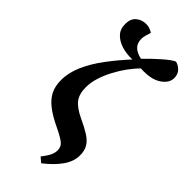

<svg xmlns="http://www.w3.org/2000/svg" viewBox="-317 -848 1139 1139"><g transform="rotate(45 253.0 -278.5)"><path d="M305 234 274 208Q299 176 309.5 154Q320 132 320 111Q320 81 299 63.5Q278 46 220 18Q156 -12 116 -43Q76 -74 57.5 -111Q39 -148 39 -198Q39 -261 67.5 -325.5Q96 -390 144.5 -455Q193 -520 252 -584Q205 -582 164 -594.5Q123 -607 97.5 -634Q72 -661 73 -704Q73 -747 99 -769Q125 -791 162 -791Q192 -791 218 -773Q212 -755 207.5 -739.5Q203 -724 203 -707Q203 -640 285 -623Q332 -671 376 -709.5Q420 -748 444 -758Q467 -753 486.5 -733.5Q506 -714 506 -682Q506 -639 459 -608Q412 -577 325 -582Q299 -556 272.5 -520Q246 -484 223.5 -442Q201 -400 187 -356.5Q173 -313 173 -272Q173 -216 198 -183Q223 -150 285 -121Q337 -97 370.5 -75.5Q404 -54 419.5 -27.5Q435 -1 435 38Q435 89 400.5 138Q366 187 305 234Z"/></g></svg>

Font: Literata 36pt
Style: Bold Italic
Weight: 700
Italic angle: -2°
Designer: Latin by Veronika Burian and Jose Scaglione. Greek by Irene Vlachou. Cyrillic by Vera Evstafieva
Foundry: TypeTogether
Version: Version 3.002